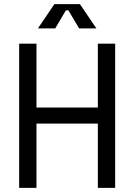

<svg xmlns="http://www.w3.org/2000/svg" viewBox="-20 -912 652 932"><path d="M73 0V-700H157V-390H455V-700H539V0H455V-312H157V0ZM164 -774 244 -892H368L448 -774H364L312 -862H300L248 -774Z"/></svg>

Font: Space Mono
Style: Regular
Weight: 400
Monospace: yes
Designer: Colophon Foundry + Benjamin Critton
Foundry: Colophon Foundry & Benjamin Critton
Version: Version 1.003; ttfautohint (v1.8.4.7-5d5b)